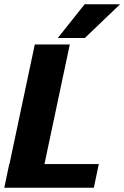

<svg xmlns="http://www.w3.org/2000/svg" viewBox="-22 -874 579 894"><path d="M-2 0 21 -110H22L140 -667H303L185 -110H438L415 0ZM537 -854 373 -697H247L372 -854Z"/></svg>

Font: Epunda Sans ExtraBold
Style: Italic
Weight: 800
Italic angle: -12.0243°
Designer: Simon Atzbach
Foundry: typofactur
Version: Version 2.204; ttfautohint (v1.8.4.7-5d5b)